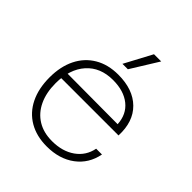

<svg xmlns="http://www.w3.org/2000/svg" viewBox="-212 -920 1075 1075"><g transform="rotate(45 325.0 -383.0)"><path d="M330 12Q249 12 190 -22.5Q131 -57 99.5 -121Q68 -185 68 -273Q68 -359 99.5 -422.5Q131 -486 190 -521Q249 -556 330 -556Q447 -556 511.5 -492.5Q576 -429 571 -316H105V-359L523 -357Q519 -431 467.5 -472.5Q416 -514 330 -514Q230 -514 172.5 -449.5Q115 -385 115 -274Q115 -199 141 -144Q167 -89 215 -59.5Q263 -30 330 -30Q412 -30 467 -69Q522 -108 535 -175H581Q564 -88 497 -38Q430 12 330 12ZM303 -615 390 -778H447L346 -615Z"/></g></svg>

Font: Azeret Mono Thin Thin
Style: Regular
Weight: 250
Version: Version 1.002